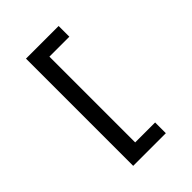

<svg xmlns="http://www.w3.org/2000/svg" viewBox="-244 -864 1089 1089"><g transform="rotate(-45 300.0 -320.0)"><path d="M431 110H169V-750H431V-664H271V24H431Z"/></g></svg>

Font: Txt Mono Medium
Style: Regular
Weight: 500
Monospace: yes
Designer: Open Source
Foundry: XRLN
Version: Version 1.0